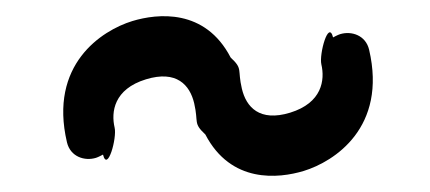

<svg xmlns="http://www.w3.org/2000/svg" viewBox="-20 -464 529 236"><path d="M263.5 -393.3C232.1 -453.8 173.6 -447.5 142.6 -438.1C104.9 -426.5 39.9 -384.6 62.3 -289.1C66.5 -271.3 84 -265.7 98 -270C100.9 -270.9 106.3 -273.8 106.6 -274C112.2 -251.8 123.9 -294.5 120.9 -307.1C116.4 -326.3 119.9 -354.4 159.4 -366.5C197 -378 213.4 -359.6 218.7 -337C224.3 -312.8 217.1 -313 232.4 -298.7C263.9 -238.2 322.4 -244.5 353.4 -253.9C391.1 -265.5 456 -307.4 433.7 -402.9C429.5 -420.7 412 -426.3 398 -422C395.1 -421.1 389.7 -418.2 389.4 -418C383.8 -440.2 372.1 -397.5 375 -384.9C379.5 -365.7 376 -337.6 336.6 -325.5C299 -314 282.6 -332.4 277.3 -355C271.6 -379.2 278.9 -379 263.5 -393.3Z"/></svg>

Font: Hi.
Style: Tall Regular
Weight: 400
Designer: Mew Too, Robert Jablonski
Foundry: Cannot Into Space Fonts
Version: Version 1.996